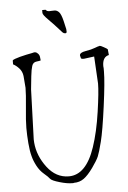

<svg xmlns="http://www.w3.org/2000/svg" viewBox="-59 -901 651 976"><g transform="rotate(-5 266.0 -413.0)"><path d="M287.1 -735.8Q247.1 -780.8 220.5 -807.1Q193.8 -833.5 193.8 -843.3V-857.9Q193.8 -857.9 210.9 -857.9Q213.9 -855 216.3 -852.8Q218.8 -850.6 223.4 -849.9Q228 -849.1 230 -849.1Q231.9 -849.1 237.8 -849.6Q243.7 -850.1 255.9 -850.1Q268.1 -850.1 278.6 -839.4Q289.1 -828.6 297.9 -792.5Q306.6 -756.3 307.4 -750.7Q308.1 -745.1 308.1 -737.5Q308.1 -730 300.5 -730Q293 -730 287.1 -735.8ZM22.5 -595.7V-615.2Q24.4 -619.1 35.6 -623Q46.9 -627 61 -630.9Q75.2 -634.8 93.8 -638.7Q111.3 -642.6 123 -644.5Q132.8 -647.5 139.6 -647.5L140.6 -646.5Q146.5 -646.5 153.8 -638.7Q161.1 -630.9 162.1 -621.1Q163.1 -611.3 163.6 -607.9Q164.1 -604.5 164.1 -603.5Q160.2 -601.6 142.6 -599.6Q125 -597.7 119.1 -580.1Q113.3 -562.5 109.4 -527.3Q105.5 -494.1 102.5 -460.9L93.8 -206.1Q93.8 -198.2 94.7 -189.5Q100.6 -122.1 145.5 -63Q190.4 -3.9 255.9 -3.9Q343.8 -3.9 389.6 -140.6Q415 -215.8 429.7 -317.4Q444.3 -418 444.3 -460.9L436.5 -599.6L384.8 -592.8Q382.8 -592.8 380.9 -592.8Q373 -592.8 369.1 -595.7L365.2 -611.3Q365.2 -626 395.5 -630.9Q425.8 -635.7 444.3 -643.1Q462.9 -650.4 467.8 -650.4L468.8 -651.4Q473.6 -651.4 489.3 -642.6Q505.9 -633.8 508.8 -629.9L511.7 -600.6Q478.5 -593.8 478.5 -546.9L479.5 -536.1V-518.6Q479.5 -467.8 462.9 -343.8Q446.3 -219.7 432.6 -165.5Q418.9 -111.3 410.6 -91.8Q402.3 -72.3 377 -36.6Q351.6 -1 329.6 15.1Q307.6 31.2 278.3 31.2Q277.3 31.2 275.4 32.2Q275.4 32.2 270.5 32.2Q243.2 32.2 207 21.5Q166 9.8 158.7 -0.5Q151.4 -10.7 130.4 -28.3Q109.4 -45.9 95.2 -72.8Q81.1 -99.6 75.2 -124Q68.4 -148.4 64.9 -189.9Q61.5 -231.4 61.5 -267.6Q61.5 -303.7 68.4 -371.6Q75.2 -439.5 75.2 -471.7L70.3 -532.2Q67.4 -555.7 52.7 -571.8Q38.1 -587.9 22.5 -595.7Z"/></g></svg>

Font: Drukaatie burti
Style: Thin
Weight: 100
Version: Version 0.14